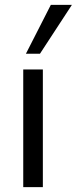

<svg xmlns="http://www.w3.org/2000/svg" viewBox="-20 -773 317 793"><path d="M76 0V-486H157V0ZM87 -551 190 -753H277L145 -551Z"/></svg>

Font: NunitoSans1
Style: Book
Weight: 400
Designer: Vernon Adams
Foundry: Vernon Adams
Version: Version 3.101;gftools[0.9.27]